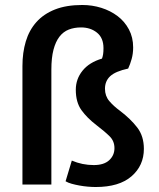

<svg xmlns="http://www.w3.org/2000/svg" viewBox="-20 -740 637 770"><path d="M70 0V-475Q70 -529 83.5 -574Q97 -619 126 -651.5Q155 -684 200.5 -702Q246 -720 310 -720Q350 -720 386.5 -708.5Q423 -697 451.5 -675.5Q480 -654 497 -622Q514 -590 514 -550Q514 -525 508 -503.5Q502 -482 494 -465Q443 -454 422 -434.5Q401 -415 401 -384Q401 -355 418.5 -334.5Q436 -314 462 -295Q504 -263 530.5 -228.5Q557 -194 557 -143Q557 -76 507.5 -33Q458 10 364 10Q349 10 332 8.5Q315 7 298.5 4Q282 1 267.5 -3Q253 -7 243 -13L268 -96Q310 -78 356 -78Q397 -78 418 -97.5Q439 -117 439 -146Q439 -174 420 -193Q401 -212 367 -238Q329 -267 306.5 -298.5Q284 -330 284 -380Q284 -423 311 -456.5Q338 -490 389 -505Q392 -513 393.5 -522.5Q395 -532 395 -547Q395 -588 369 -609Q343 -630 305 -630Q278 -630 256 -621.5Q234 -613 218.5 -593Q203 -573 194.5 -540.5Q186 -508 186 -461V0Z"/></svg>

Font: Mukta Malar SemiBold
Style: Regular
Weight: 600
Designer: Aadarsh Rajan, Girish Dalvi, Yashodeep Gholap
Foundry: Ek Type
Version: Version 2.538;PS 1.000;hotconv 16.6.51;makeotf.lib2.5.65220;